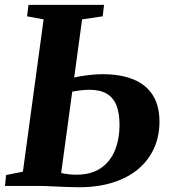

<svg xmlns="http://www.w3.org/2000/svg" viewBox="-20 -763 704 788"><path d="M303.5 5.5Q280 5.5 249 4.2Q218 3 187.5 1.5Q157 0 134 0H0.5L5 -44.5L74 -58.5L159 -683.5L91 -696L97 -743H407L401.5 -696L317 -683.5L231 -53Q244 -50 260.2 -48Q276.5 -46 293.5 -46Q353 -46 392.2 -72Q431.5 -98 451 -144.5Q470.5 -191 470.5 -252Q470.5 -299 457.8 -330.8Q445 -362.5 418 -378.5Q391 -394.5 347 -394.5Q326.5 -394.5 304.8 -391.5Q283 -388.5 267.5 -385.5L274 -442Q288.5 -446.5 309.5 -450Q330.5 -453.5 354.2 -456Q378 -458.5 400 -458.5Q475.5 -458.5 527.8 -437Q580 -415.5 607.2 -372.2Q634.5 -329 634.5 -264Q634.5 -203.5 612 -154Q589.5 -104.5 546.8 -68.8Q504 -33 442.8 -13.8Q381.5 5.5 303.5 5.5Z"/></svg>

Font: Merriweather 36pt ExtraBold
Style: Italic
Weight: 800
Italic angle: -7.8°
Version: Version 2.101